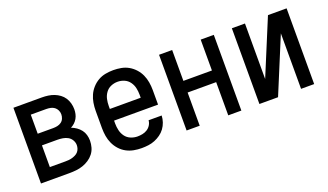

<svg xmlns="http://www.w3.org/2000/svg" viewBox="-57 -879 2114 1239"><g transform="rotate(-20 1000.0 -260.0)"><path d="M62 0V-520H258Q279 -520 300 -517Q321 -514 340.5 -506.5Q360 -499 377 -486.5Q394 -474 405.5 -456.5Q417 -439 422.5 -418.5Q428 -398 428 -377Q428 -361 424.5 -345Q421 -329 413 -315Q405 -301 393 -290Q381 -279 367 -272Q386 -265 402.5 -253.5Q419 -242 431 -226.5Q443 -211 448.5 -191.5Q454 -172 454 -152Q454 -129 447.5 -106Q441 -83 426.5 -64.5Q412 -46 392 -33Q372 -20 350 -12.5Q328 -5 304.5 -2.5Q281 0 258 0ZM152 -309H258Q273 -309 287.5 -312Q302 -315 314 -323.5Q326 -332 332 -346Q338 -360 338 -375Q338 -390 331.5 -403.5Q325 -417 313.5 -425.5Q302 -434 287.5 -437Q273 -440 258 -440H152ZM152 -80H258Q270 -80 282 -81Q294 -82 306 -85.5Q318 -89 329 -94.5Q340 -100 348 -109Q356 -118 360 -130Q364 -142 364 -154Q364 -172 354.5 -188.5Q345 -205 329 -214Q313 -223 294.5 -226Q276 -229 258 -229H152Z M752 8Q725 8 698 3Q671 -2 647 -15Q623 -28 604.5 -48.5Q586 -69 574.5 -94Q563 -119 558.5 -146Q554 -173 554 -200V-320Q554 -347 558.5 -374Q563 -401 574 -425.5Q585 -450 603.5 -470.5Q622 -491 645.5 -504.5Q669 -518 696 -523Q723 -528 750 -528Q777 -528 804 -523Q831 -518 854.5 -504.5Q878 -491 896.5 -470.5Q915 -450 926 -425.5Q937 -401 941.5 -374Q946 -347 946 -320V-220H644V-200Q644 -176 649.5 -152.5Q655 -129 669 -110Q683 -91 705.5 -81.5Q728 -72 752 -72Q769 -72 786.5 -75.5Q804 -79 819 -88.5Q834 -98 843.5 -113.5Q853 -129 854 -146H944Q943 -123 935.5 -101Q928 -79 914.5 -60.5Q901 -42 882 -28.5Q863 -15 842 -6.5Q821 2 798 5Q775 8 752 8ZM856 -300V-320Q856 -344 851 -367Q846 -390 832 -409.5Q818 -429 796 -438.5Q774 -448 750 -448Q726 -448 704 -438.5Q682 -429 668 -409.5Q654 -390 649 -367Q644 -344 644 -320V-300Z M1062 0V-520H1152V-308H1348V-520H1438V0H1348V-228H1152V0Z M1562 0V-520H1652V-139L1810 -520H1938V0H1848V-381L1690 0Z"/></g></svg>

Font: Iosevka SS18 Medium
Style: Regular
Weight: 500
Monospace: yes
Designer: Belleve Invis
Foundry: Belleve Invis
Version: Version 25.1.1; ttfautohint (v1.8.4)